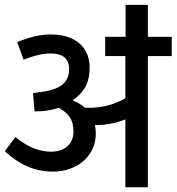

<svg xmlns="http://www.w3.org/2000/svg" viewBox="-22 -776 731 795"><path d="M689 -543.9H590.3V-0.5H497.1V-281.7Q467.8 -269.5 434.3 -263.4Q400.9 -257.3 371.1 -258.3Q374.5 -243.2 374.5 -223.6Q374.5 -176.8 350.8 -140.6Q327.1 -104.5 286.4 -85Q245.6 -65.4 196.3 -65.4Q142.6 -65.4 94.2 -85.7Q45.9 -106 -2.4 -149.9L42 -208.5Q82 -175.8 118.2 -161.9Q154.3 -147.9 189 -147.9Q231.9 -147.9 257.1 -170.4Q282.2 -192.9 282.2 -232.4Q282.2 -266.1 268.1 -289.1Q253.9 -312 220.7 -329.6Q175.8 -314 121.1 -314.9L114.7 -390.6Q128.9 -392.1 150.4 -395.5Q211.4 -403.8 237.8 -427Q264.2 -450.2 264.2 -489.3Q264.2 -554.7 187.5 -554.7Q140.6 -554.7 75.7 -528.8L49.3 -601.6Q88.4 -617.7 121.6 -625.5Q154.8 -633.3 190.9 -633.3Q238.8 -633.3 274.4 -616.9Q310.1 -600.6 329.6 -569.6Q349.1 -538.6 349.1 -495.6Q349.1 -449.2 331.8 -417Q314.5 -384.8 278.8 -360.4Q308.1 -348.6 330.1 -330.1Q335.9 -329.6 347.2 -329.6Q386.2 -329.6 423.1 -338.9Q460 -348.1 497.1 -369.1V-543.9H413.6V-623.5H498V-755.9H590.3V-623.5H689Z"/></svg>

Font: Varta SemiBold
Style: Regular
Weight: 600
Designer: Joana Correia, Viktoriya Grabowska, Eben Sorkin
Foundry: Sorkin Type
Version: Version 1.003; ttfautohint (v1.3) -l 8 -r 24 -G 200 -x 12 -H